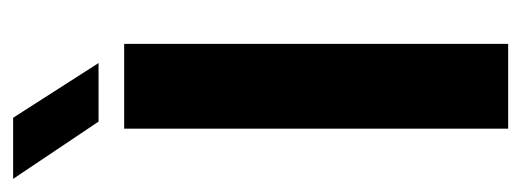

<svg xmlns="http://www.w3.org/2000/svg" viewBox="-307 -537 814 300"><g transform="rotate(-90 100.0 -387.0)"><path d="M49 0V-600H181.5V0ZM60 -640 -29.5 -773.5H66L151.5 -640Z"/></g></svg>

Font: Big Shoulders Stencil Text Thin ExtraBold
Style: Regular
Weight: 800
Version: Version 2.001